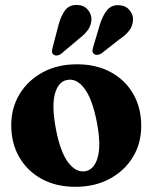

<svg xmlns="http://www.w3.org/2000/svg" viewBox="-20 -728 604 760"><path d="M285 -473.5Q361 -473.5 418.2 -442.5Q475.5 -411.5 507.2 -356.5Q539 -301.5 539 -229.5Q539 -160.5 506 -106.2Q473 -52 414.2 -20.2Q355.5 11.5 278.5 11.5Q202.5 11.5 145.5 -19.5Q88.5 -50.5 56.5 -105.5Q24.5 -160.5 24.5 -232.5Q24.5 -301 57.5 -355.5Q90.5 -410 149.2 -441.8Q208 -473.5 285 -473.5ZM319 -50.5Q354 -57.5 367.2 -106.8Q380.5 -156 363 -246Q345 -337 314 -378Q283 -419 245.5 -411.5Q210.5 -405 197.2 -356Q184 -307 201.5 -216Q219 -125 250.5 -84.2Q282 -43.5 319 -50.5ZM212 -630.5Q221.5 -665.5 237.5 -687Q253.5 -708.5 283 -708.5Q310 -708.5 325.8 -691.5Q341.5 -674.5 342 -653Q341.5 -629 329 -610.8Q316.5 -592.5 292 -574L222 -515Q215 -509.5 206.5 -508.5Q198 -507.5 192 -512Q185.5 -517 185.8 -524.2Q186 -531.5 188.5 -540.5ZM376 -633Q387 -667.5 404.2 -688.2Q421.5 -709 450.5 -707.5Q477 -706.5 492.2 -688.5Q507.5 -670.5 506.5 -649.5Q505.5 -625.5 492.2 -607.8Q479 -590 453 -572.5L381.5 -516.5Q374 -511.5 365.5 -510.8Q357 -510 351.5 -515Q345.5 -520.5 346 -527.8Q346.5 -535 349.5 -544Z"/></svg>

Font: Fraunces 72pt S050
Style: Bold
Weight: 700
Version: Version 1.000; ttfautohint (v1.8.3)